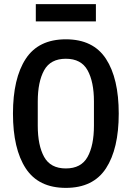

<svg xmlns="http://www.w3.org/2000/svg" viewBox="-20 -901 640 933"><path d="M300 12Q167 12 105 -83Q43 -178 43 -349Q43 -520 105 -615Q167 -710 300 -710Q433 -710 495 -615Q557 -520 557 -349Q557 -178 495 -83Q433 12 300 12ZM300 -82.5Q374.5 -82.5 405.5 -138.5Q436.5 -194.5 436.5 -290.5V-408Q436.5 -503.5 405.5 -559.5Q374.5 -615.5 300 -615.5Q225.5 -615.5 194.5 -559.5Q163.5 -503.5 163.5 -408V-290Q163.5 -194.5 194.5 -138.5Q225.5 -82.5 300 -82.5ZM154 -797V-881H446V-797Z"/></svg>

Font: Lilex Medium
Style: Regular
Weight: 500
Designer: Mike Abbink, Paul van der Laan, Pieter van Rosmalen, Mikhael Khrustik
Foundry: Mikhael Khrustik
Version: Version 1.100